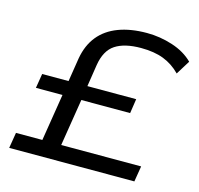

<svg xmlns="http://www.w3.org/2000/svg" viewBox="-104 -825 967 935"><g transform="rotate(15 379.5 -357.0)"><path d="M21 0 34 -79H167L205 -316H71L83 -389H216L235 -509Q247 -577 284 -622.5Q321 -668 382 -691Q443 -714 525 -714Q591 -714 654.5 -693.5Q718 -673 759 -632L715 -561Q678 -599 630.5 -617.5Q583 -636 516 -636Q433 -636 386.5 -605.5Q340 -575 328 -499L311 -389H557L546 -316H300L262 -79H665L652 0Z"/></g></svg>

Font: Nunito Sans 10pt Expanded
Style: Italic
Weight: 400
Width: 7
Italic angle: -9°
Designer: Vernon Adams
Foundry: Vernon Adams
Version: Version 3.101;gftools[0.9.27]